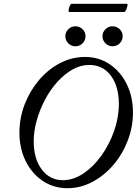

<svg xmlns="http://www.w3.org/2000/svg" viewBox="-20 -975 718 1008"><path d="M334 13Q261 13 204 -25.5Q147 -64 114.5 -130Q82 -196 82 -278Q82 -357 110 -428.5Q138 -500 186 -556Q234 -612 296 -644Q358 -676 426 -676Q500 -676 557 -637Q614 -598 646 -532Q678 -466 678 -384Q678 -308 650.5 -236.5Q623 -165 575 -109Q527 -53 465 -20Q403 13 334 13ZM310 -29Q365 -29 417.5 -64Q470 -99 512 -157.5Q554 -216 579 -287Q604 -358 604 -430Q604 -490 585.5 -536Q567 -582 532 -608Q497 -634 448 -634Q403 -634 360.5 -610Q318 -586 281 -545Q244 -504 216.5 -452Q189 -400 173 -343.5Q157 -287 157 -233Q157 -141 199.5 -85Q242 -29 310 -29ZM376 -732Q354 -732 338.5 -747.5Q323 -763 323 -785Q323 -806 338.5 -821.5Q354 -837 376 -837Q398 -837 413.5 -821.5Q429 -806 429 -785Q429 -763 413.5 -747.5Q398 -732 376 -732ZM571 -732Q549 -732 533.5 -747.5Q518 -763 518 -785Q518 -806 533.5 -821.5Q549 -837 571 -837Q593 -837 608.5 -821.5Q624 -806 624 -785Q624 -763 608.5 -747.5Q593 -732 571 -732ZM343 -912Q339 -912 340.5 -923Q342 -934 346.5 -944.5Q351 -955 355 -955H646Q651 -955 649 -944.5Q647 -934 642 -923Q637 -912 632 -912Z"/></svg>

Font: Junicode
Style: Italic
Weight: 400
Italic angle: -11°
Designer: Peter S. Baker
Version: Version 2.100; ttfautohint (v1.8.4)